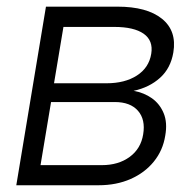

<svg xmlns="http://www.w3.org/2000/svg" viewBox="-20 -549 575 569"><path d="M28.3 0 116.2 -529.3H328.1Q415.5 -529.3 460 -493.4Q504.4 -457.5 493.7 -393.6Q485.8 -346.7 454.3 -318.4Q422.9 -290 376 -279.8Q406.7 -274.4 430.2 -257.8Q453.6 -241.2 465.1 -213.4Q476.6 -185.5 469.7 -147Q462.9 -103.5 436 -70.3Q409.2 -37.1 367.2 -18.6Q325.2 0 272 0ZM100.1 -59.6H281.7Q331.1 -59.6 364.3 -84Q397.5 -108.4 404.3 -150.9Q411.6 -194.8 388.9 -220.7Q366.2 -246.6 320.3 -246.6H131.3ZM140.1 -302.2H295.4Q350.1 -302.2 385.7 -325.2Q421.4 -348.1 428.2 -389.6Q434.6 -428.7 405.8 -449Q377 -469.2 318.8 -469.2H168Z"/></svg>

Font: Inter 24pt Light
Style: Italic
Weight: 300
Italic angle: -9.3988°
Designer: Rasmus Andersson
Foundry: rsms
Version: Version 4.001;git-66647c0bb